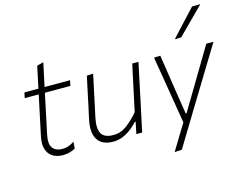

<svg xmlns="http://www.w3.org/2000/svg" viewBox="-125 -977 1727 1371"><g transform="rotate(-15 738.5 -291.5)"><path d="M232.5 9.5Q161.5 9.5 128.2 -35.5Q95 -80.5 112.5 -162.5Q131 -250.5 147 -325Q163 -399.5 174.5 -454.5H71L79.5 -494.5H183Q192 -537 200 -575Q208 -613 217 -655L265.5 -668Q255 -619 246.8 -580.5Q238.5 -542 228.5 -494.5H417L408.5 -454.5H220L158.5 -163.5Q143.5 -94.5 166.8 -64.5Q190 -34.5 240 -34.5Q285 -34.5 326 -64.5L323 -15Q310 -6 284.8 1.8Q259.5 9.5 232.5 9.5Z M603 9.5Q520.5 9.5 488 -41.8Q455.5 -93 474.5 -184Q479 -205.5 483.2 -225Q487.5 -244.5 493.5 -271Q506.5 -334 517.8 -386.5Q529 -439 541 -494.5L588 -497Q576 -441 564.8 -387.8Q553.5 -334.5 540.5 -273.5L522 -187Q506.5 -114 527.2 -75Q548 -36 616.5 -36Q670.5 -36 716 -70.2Q761.5 -104.5 803.5 -154L829 -273.5Q842 -333.5 853.2 -386.2Q864.5 -439 876.5 -494.5H922.5Q910.5 -439 899.5 -386Q888.5 -333 875 -270.5L864.5 -220.5Q851 -159 840.2 -107.5Q829.5 -56 817.5 0H774.5L792.5 -87.5H786.5Q769.5 -68 741.8 -45.2Q714 -22.5 678.8 -6.5Q643.5 9.5 603 9.5Z M1005.5 194.5Q1033.5 148 1062.8 100Q1092 52 1120.5 5.5Q1112.5 -42.5 1104.5 -91.2Q1096.5 -140 1088.5 -187.5L1074 -276.5Q1065 -330 1055.8 -385.8Q1046.5 -441.5 1037.5 -494.5L1084.5 -497Q1095 -427 1105.2 -360.8Q1115.5 -294.5 1126 -224.5L1153 -51.5H1159.5L1263.5 -225.5Q1304.5 -294.5 1344 -360.8Q1383.5 -427 1424 -494.5H1477Q1453 -454.5 1430 -417.2Q1407 -380 1379.8 -335.2Q1352.5 -290.5 1315 -228.5L1230 -89.5Q1172 6.5 1131.8 72.2Q1091.5 138 1059 192ZM1214.5 -583Q1260.5 -633 1305 -681Q1349.5 -729 1394.5 -777.5L1456 -778.5Q1407 -729 1358.8 -680.8Q1310.5 -632.5 1262.5 -584.5Z"/></g></svg>

Font: Commissioner ExtraLight
Style: Italic
Weight: 200
Italic angle: -12°
Designer: Kostas Bartsokas
Foundry: Kostas Bartsokas
Version: Version 1.000; ttfautohint (v1.8.3)